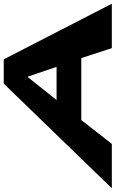

<svg xmlns="http://www.w3.org/2000/svg" viewBox="66 -801 617 1025"><g transform="rotate(-90 374.5 -288.5)"><path d="M570.3 -577H440.3L-118 0H119L245.9 -163H576.9L630 0H867ZM530.1 -295H353.1L475.7 -449H477.7Z"/></g></svg>

Font: Hussar Milosc
Style: Obl
Weight: 700
Foundry: Cannot Into Space Fonts
Version: Version 1.02